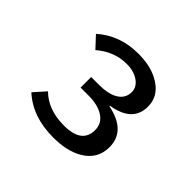

<svg xmlns="http://www.w3.org/2000/svg" viewBox="-114 -916 708 708"><g transform="rotate(45 240.0 -562.5)"><path d="M178.2 -599.1H220.2Q263.7 -599.1 290 -612.8Q323.7 -630.4 323.7 -666Q323.7 -687 307.1 -702.6Q280.8 -726.1 236.8 -726.1Q172.4 -726.1 119.1 -680.2L78.1 -724.1Q144.5 -783.2 240.7 -783.2Q298.8 -783.2 339.4 -763.2Q403.8 -731.4 403.8 -669.9Q403.8 -589.4 302.2 -573.2V-570.3Q409.2 -548.8 409.2 -463.9Q409.2 -400.4 351.6 -367.7Q307.1 -342.3 236.3 -342.3Q128.9 -342.3 62 -403.3L103 -449.2Q150.9 -401.4 233.9 -401.4Q327.1 -401.4 327.1 -470.7Q327.1 -507.8 294.4 -526.9Q265.6 -543.9 221.2 -543.9H178.2Z"/></g></svg>

Font: BIZ UDPGothic
Style: Regular
Weight: 400
Designer: TypeBank Co., Ltd.
Foundry: Morisawa Inc.
Version: Version 1.051